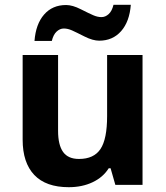

<svg xmlns="http://www.w3.org/2000/svg" viewBox="-20 -777 697 807"><path d="M269 9.8Q172.9 9.8 124 -41.7Q75.2 -93.3 75.2 -189.9V-545.9H224.1V-227.1Q224.1 -168 245.1 -138.4Q266.1 -108.9 312 -108.9Q374.5 -108.9 402.3 -150.6Q430.2 -192.4 430.2 -289.1V-545.9H579.1V0H464.8L444.8 -69.8H437Q413.1 -31.7 369.1 -11Q325.2 9.8 269 9.8ZM197.8 -605H125Q130.4 -675.8 165.3 -715.8Q200.2 -755.9 257.8 -755.9Q284.7 -755.9 319.3 -738.3Q354 -720.7 372.1 -712.9Q390.1 -705.1 406.5 -705.1Q422.9 -705.1 436.8 -717.8Q450.7 -730.5 457 -756.8H529.8Q524.4 -686 489 -646Q453.6 -606 397 -606Q370.1 -606 335.4 -623.5Q300.8 -641.1 282.7 -649.2Q264.6 -657.2 248.3 -657.2Q231.9 -657.2 218 -644.3Q204.1 -631.3 197.8 -605Z"/></svg>

Font: NotoSans-Bold
Style: Bold
Weight: 700
Designer: Monotype Design team
Foundry: Monotype Imaging Inc.
Version: Version 1.04